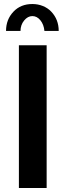

<svg xmlns="http://www.w3.org/2000/svg" viewBox="-20 -935 326 955"><path d="M201 -781H272Q272 -838 235 -877Q218 -895 193.5 -905Q169 -915 141 -915Q83 -915 47 -877Q10 -838 10 -781H82Q82 -811 100 -833Q118 -855 141 -855Q164 -855 181 -834Q198 -813 201 -781ZM212 -710H74V0H212Z"/></svg>

Font: RT Raleway Bold
Style: Regular
Weight: 400
Designer: Matt McInerney, Pablo Impallari, Rodrigo Fuenzalida — Edited by Milan Moffatt in April 2016
Foundry: Matt McInerney, Pablo Impallari, Rodrigo Fuenzalida — Edited by Milan Moffatt in April 2016
Version: Version 3.001